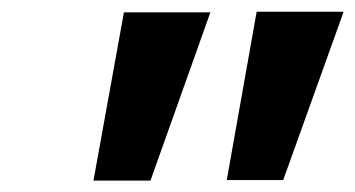

<svg xmlns="http://www.w3.org/2000/svg" viewBox="-20 -743 614 332"><path d="M574.2 -722.7 469.7 -431.6H372.1L423.8 -722.7ZM343.8 -721.7 240.2 -430.7H141.6L194.3 -721.7Z"/></svg>

Font: FreeUniversal
Style: BoldItalic
Weight: 700
Italic angle: -11°
Version: Version 1.001 March 22, 2017